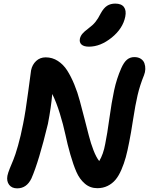

<svg xmlns="http://www.w3.org/2000/svg" viewBox="-20 -1014 824 1062"><path d="M472.2 -755.9Q443.8 -755.9 430.9 -767.6Q418 -779.3 421.9 -799.8Q425.3 -814.9 435.5 -827.1Q445.8 -839.4 466.8 -855Q493.2 -874.5 507.8 -892.6Q522.5 -910.6 537.1 -939.9Q553.7 -970.2 572.8 -982.2Q591.8 -994.1 617.2 -994.1Q651.4 -994.1 665.5 -975.1Q679.7 -956.1 672.9 -921.9Q659.7 -856 597.7 -805.9Q535.6 -755.9 472.2 -755.9ZM75.2 27.8Q45.4 27.8 30.5 8.1Q15.6 -11.7 21 -42Q24.4 -58.1 33.9 -81.8Q43.5 -105.5 54 -130.4Q64.5 -155.3 79.6 -208.3Q94.7 -261.2 107.9 -329.1Q121.6 -396.5 136 -506.8Q150.4 -617.2 151.9 -625Q158.2 -656.2 179.7 -676.5Q201.2 -696.8 232.9 -696.8Q269.5 -696.8 300 -677Q330.6 -657.2 351.6 -624.3Q372.6 -591.3 390.9 -547.1Q409.2 -502.9 421.6 -455.6Q434.1 -408.2 447.3 -357.7Q460.4 -307.1 471.4 -263.9Q482.4 -220.7 497.3 -182.4Q512.2 -144 528.8 -123Q551.8 -161.1 562 -217.8Q573.2 -272.5 585.2 -360.4Q597.2 -448.2 611.1 -513.4Q625 -578.6 650.9 -637.2Q665.5 -669.9 682.6 -684.1Q699.7 -698.2 723.1 -698.2Q744.6 -698.2 759 -688.7Q773.4 -679.2 778.8 -664.1Q784.2 -648.9 783.7 -631.8Q783.2 -614.7 776.9 -599.1Q753.4 -541 741 -487.3Q728.5 -433.6 716.3 -354Q704.1 -274.4 694.8 -229Q685.5 -180.2 675.8 -144.5Q666 -108.9 651.4 -75Q636.7 -41 618.9 -19.8Q601.1 1.5 575.4 14.2Q549.8 26.9 518.1 26.9Q478.5 26.9 449.2 1.7Q419.9 -23.4 402.6 -63.2Q385.3 -103 369.1 -159.4Q353 -215.8 341.6 -270Q330.1 -324.2 310.8 -386.7Q291.5 -449.2 269 -494.1Q262.7 -420.4 245.1 -329.1Q194.8 -120.6 153.8 -26.9Q127.4 27.8 75.2 27.8Z"/></svg>

Font: Shantell Sans Bouncy
Style: Italic
Weight: 600
Italic angle: -11.31°
Designer: Stephen Nixon, Anya Danilova, Shantell Martin
Foundry: Arrow Type
Version: Version 1.006;[9816181b4]